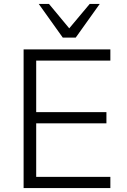

<svg xmlns="http://www.w3.org/2000/svg" viewBox="-20 -956 644 976"><path d="M100 0V-705H541V-648H164V-386H521V-329H164V-57H541V0ZM299 -765 177 -936H229L332 -812L436 -936H487L365 -765Z"/></svg>

Font: Nunito Sans 10pt Light
Style: Regular
Weight: 300
Designer: Vernon Adams
Foundry: Vernon Adams
Version: Version 3.101;gftools[0.9.27]